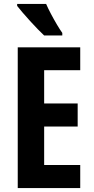

<svg xmlns="http://www.w3.org/2000/svg" viewBox="-20 -1005 475 974"><path d="M387 -51H70V-765H387V-649H204V-480H374V-363H204V-168H387ZM214 -985Q223 -964 238 -935.5Q253 -907 269 -880Q285 -853 296 -838V-825H204Q191 -837 172 -856.5Q153 -876 132.5 -898.5Q112 -921 94.5 -941.5Q77 -962 67 -975V-985Z"/></svg>

Font: Noto Sans Tamil UI ExtraCondensed
Style: Bold
Weight: 700
Width: 2
Designer: Jelle Bosma - Monotype Design Team
Foundry: Monotype Imaging Inc.
Version: Version 2.004; ttfautohint (v1.8.4.7-5d5b)